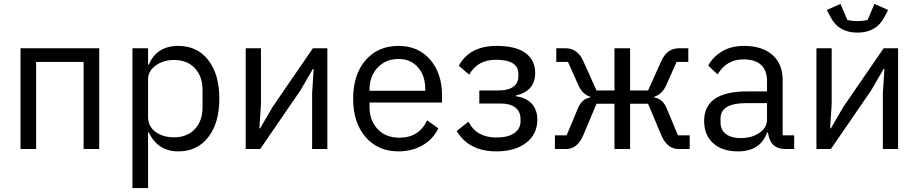

<svg xmlns="http://www.w3.org/2000/svg" viewBox="-20 -763 4703 983"><path d="M85 0V-516H488V0H408V-446H165V0Z M658 200V-516H738V-432H742Q782 -528 893 -528Q990 -528 1046.5 -455Q1103 -382 1103 -258Q1103 -134 1046.5 -61Q990 12 893 12Q789 12 742 -84H738V200ZM871 -60Q938 -60 977.5 -102Q1017 -144 1017 -214V-302Q1017 -372 977.5 -414Q938 -456 871 -456Q816 -456 777 -427.5Q738 -399 738 -357V-165Q738 -116 776 -88Q814 -60 871 -60Z M1238 0V-516H1316V-230L1308 -106H1312L1376 -216L1582 -516H1656V0H1578V-286L1586 -410H1582L1518 -300L1312 0Z M2020 12Q1915 12 1851.5 -61.5Q1788 -135 1788 -258Q1788 -381 1851.5 -454.5Q1915 -528 2020 -528Q2122 -528 2182.5 -457.5Q2243 -387 2243 -276V-238H1872V-214Q1872 -146 1913.5 -102Q1955 -58 2025 -58Q2125 -58 2167 -147L2224 -106Q2199 -52 2145 -20Q2091 12 2020 12ZM1872 -298H2157V-309Q2157 -377 2119.5 -419Q2082 -461 2020 -461Q1955 -461 1913.5 -417Q1872 -373 1872 -305Z M2521 12Q2381 12 2318 -92L2378 -140Q2420 -59 2521 -59Q2581 -59 2613 -81.5Q2645 -104 2645 -141V-153Q2645 -192 2618.5 -212.5Q2592 -233 2544 -233H2434V-300H2534Q2582 -300 2608 -319Q2634 -338 2634 -373V-385Q2634 -457 2519 -457Q2425 -457 2382 -381L2329 -426Q2383 -528 2523 -528Q2621 -528 2670.5 -491.5Q2720 -455 2720 -389Q2720 -297 2621 -274V-270Q2675 -263 2703 -231.5Q2731 -200 2731 -150Q2731 -76 2674 -32Q2617 12 2521 12Z M2821 0V-70H2881L2939 -209Q2959 -257 3002 -264V-268Q2962 -280 2941 -327L2888 -446H2828V-516H2875Q2936 -516 2965 -453L3034 -300H3126V-516H3206V-300H3298L3367 -453Q3396 -516 3457 -516H3504V-446H3444L3391 -327Q3370 -280 3330 -268V-264Q3373 -257 3393 -209L3451 -70H3511V0H3454Q3396 0 3366 -70L3298 -232H3206V0H3126V-232H3034L2966 -70Q2936 0 2878 0Z M3758 12Q3677 12 3631 -30Q3585 -72 3585 -144Q3585 -295 3805 -295H3907V-346Q3907 -459 3785 -459Q3700 -459 3654 -382L3606 -427Q3629 -471 3676 -499.5Q3723 -528 3789 -528Q3882 -528 3934.5 -482Q3987 -436 3987 -354V-70H4046V0H4001Q3925 0 3913 -78L3912 -84H3907Q3873 12 3758 12ZM3771 -56Q3830 -56 3868.5 -83Q3907 -110 3907 -150V-235H3801Q3669 -235 3669 -157V-136Q3669 -98 3696.5 -77Q3724 -56 3771 -56Z M4233 -674 4213 -712 4283 -743 4318 -661Q4342 -655 4370 -655Q4398 -655 4422 -661L4457 -743L4527 -712L4507 -674Q4466 -596 4370 -596Q4274 -596 4233 -674ZM4160 0V-516H4238V-230L4230 -106H4234L4298 -216L4504 -516H4578V0H4500V-286L4508 -410H4504L4440 -300L4234 0Z"/></svg>

Font: Anuphan
Style: Regular
Weight: 400
Designer: Mike Abbink, Paul van der Laan, Pieter van Rosmalen, Mint Tantisuwanna
Foundry: Bold Monday; Cadson Demak
Version: Version 3.002;hotconv 1.0.109;makeotfexe 2.5.65596